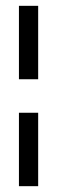

<svg xmlns="http://www.w3.org/2000/svg" viewBox="-20 -480 219 659"><path d="M111 -93V159H45V-93ZM111 -460V-208H45V-460Z"/></svg>

Font: Genos
Style: Regular
Weight: 400
Designer: Robert E. Leuschke
Foundry: Robert E. Leuschke
Version: Version 1.010